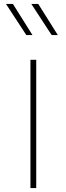

<svg xmlns="http://www.w3.org/2000/svg" viewBox="-20 -953 337 973"><path d="M144.5 -775.4H113.3L10.3 -933.1H45.4ZM272.9 -775.4H241.7L138.7 -933.1H173.8ZM163.6 0H134.3V-649.9H163.6Z"/></svg>

Font: Estedad-FD Thin
Style: Regular
Weight: 100
Designer: Amin Abedi
Version: Version 7.3